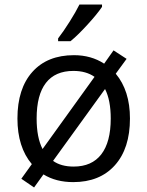

<svg xmlns="http://www.w3.org/2000/svg" viewBox="-20 -786 644 839"><path d="M547.9 -268.1Q547.9 -137.2 481.9 -63.7Q416 9.8 299.8 9.8Q224.6 9.8 169.9 -23.9L128.9 33.2L73.2 -4.9L119.1 -68.8Q56.2 -143.1 56.2 -268.1Q56.2 -398.9 121.6 -471.9Q187 -544.9 303.2 -544.9Q378.4 -544.9 435.1 -507.8L476.1 -565.9L533.2 -528.8L485.8 -463.9Q547.9 -389.6 547.9 -268.1ZM140.1 -268.1Q140.1 -184.6 166 -134.8L393.1 -450.2Q356.4 -476.1 300.8 -476.1Q221.2 -476.1 180.7 -423.8Q140.1 -371.6 140.1 -268.1ZM463.9 -268.1Q463.9 -348.1 439 -397L211.9 -83Q246.6 -58.1 301.8 -58.1Q381.3 -58.1 422.6 -111.6Q463.9 -165 463.9 -268.1ZM233.9 -618.2Q257.3 -648.4 284.4 -691.4Q311.5 -734.4 327.1 -766.1H425.8V-755.9Q404.3 -724.1 361.8 -677.7Q319.3 -631.3 288.1 -606H233.9Z"/></svg>

Font: HunimalSansv1.5
Style: Regular
Weight: 400
Foundry: Ascender Corporation
Version: Version 1.10